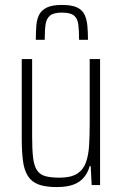

<svg xmlns="http://www.w3.org/2000/svg" viewBox="-20 -749 497 777"><path d="M209 8Q164 8 136 -2.5Q108 -13 93 -36.5Q78 -60 73 -97.5Q68 -135 68 -189V-510H110V-198Q110 -144 114 -110.5Q118 -77 130 -59.5Q142 -42 164 -36Q186 -30 221 -30Q267 -30 292 -46Q317 -62 327.5 -91Q338 -120 340.5 -159.5Q343 -199 343 -246V-510H385V0H351L347 -77H343Q336 -51 320 -31.5Q304 -12 277.5 -2Q251 8 209 8ZM231 -729Q270 -729 291.5 -719Q313 -709 322 -690Q331 -671 333.5 -645.5Q336 -620 336 -588H300Q300 -625 297 -649.5Q294 -674 279.5 -686Q265 -698 231 -698Q197 -698 182.5 -686Q168 -674 164.5 -650.5Q161 -627 161 -588H125Q125 -619 127 -645Q129 -671 138.5 -689.5Q148 -708 169.5 -718.5Q191 -729 231 -729Z"/></svg>

Font: Saira Condensed ExtraLight
Style: Regular
Weight: 250
Width: 3
Designer: Hector Gatti with collaboration of the Omnibus-Type team
Foundry: Omnibus-Type
Version: Version 1.101